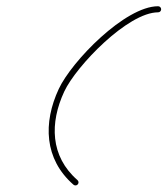

<svg xmlns="http://www.w3.org/2000/svg" viewBox="-20 -570 524 600"><path d="M474.1 -550.5C474.1 -550.5 474.1 -550.5 474.1 -550.5C371 -550.5 204 -378.7 163.6 -292C114.4 -186.5 117.8 -72.9 209.6 7.2C213.6 10.6 219.6 10.2 223 6.2C226.5 2.3 226.1 -3.7 222.1 -7.2C222.1 -7.2 222.1 -7.2 222.1 -7.2C136.7 -81.6 135.2 -186.2 180.8 -284C217.9 -363.5 379.5 -531.5 474.1 -531.5C479.4 -531.5 483.6 -535.7 483.6 -541C483.6 -546.2 479.4 -550.5 474.1 -550.5Z"/></svg>

Font: FRB American Cursive Extralight
Style: Italic
Weight: 200
Italic angle: -25°
Version: Version 2.0;Modular Font Editor K font №1